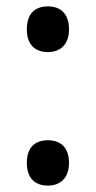

<svg xmlns="http://www.w3.org/2000/svg" viewBox="-20 -569 300 601"><path d="M64 -477C64 -428 91 -406 130 -406C167 -406 196 -428 196 -477C196 -528 168 -549 130 -549C91 -549 64 -528 64 -477ZM64 -59C64 -10 91 12 130 12C167 12 196 -10 196 -59C196 -110 167 -130 130 -130C91 -130 64 -109 64 -59Z"/></svg>

Font: Noto Sans SemiCondensed Medium
Style: Regular
Weight: 500
Width: 4
Designer: Monotype Design Team
Foundry: Monotype Imaging Inc.
Version: Version 2.013